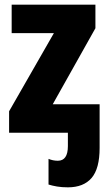

<svg xmlns="http://www.w3.org/2000/svg" viewBox="-20 -569 473 823"><path d="M389 -549H30V-427H211L19 -92V0H271V57Q271 120 228 120Q207 120 188 112V222Q204 227 224.5 230.5Q245 234 271 234Q338 234 372.5 194Q407 154 407 65V-122H206L389 -448Z"/></svg>

Font: Noto Sans Display SemiCondensed Extra
Style: Regular
Weight: 800
Width: 4
Designer: Monotype Design Team
Foundry: Monotype Imaging Inc.
Version: Version 1.900